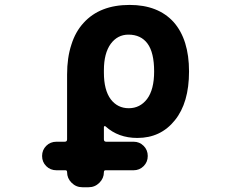

<svg xmlns="http://www.w3.org/2000/svg" viewBox="-20 -578 1040 795"><path d="M321.3 197.3Q294.9 197.3 276.4 178.7Q257.8 160.2 257.8 134.8Q257.8 127 251 127H213.9Q188.5 127 171.4 109.9Q154.3 92.8 154.3 67.9Q154.3 43 171.4 25.9Q188.5 8.8 213.9 8.8H248Q257.8 8.8 257.8 -1V-269.5Q257.8 -338.9 275.4 -392.6Q292 -446.3 326.2 -483.4Q393.6 -557.6 516.6 -557.6Q634.8 -557.6 699.2 -486.3Q762.7 -414.1 762.7 -282.2Q762.7 -152.3 704.1 -80.1Q645.5 -6.8 548.8 -6.8Q469.7 -6.8 417 -54.7Q415 -56.6 412.6 -55.7Q410.2 -54.7 410.2 -51.8V-1Q410.2 8.8 419.9 8.8H533.2Q557.6 8.8 574.7 25.9Q591.8 43 591.8 67.9Q591.8 92.8 574.7 109.9Q557.6 127 533.2 127H417Q410.2 127 410.2 134.8Q410.2 160.2 391.6 178.7Q373 197.3 346.7 197.3ZM511.7 -434.6Q466.8 -434.6 438.5 -396.5Q410.2 -357.4 410.2 -287.1V-277.3Q410.2 -205.1 438.5 -167Q466.8 -129.9 513.2 -129.9Q559.6 -129.9 588.9 -168Q618.2 -207 618.2 -282.2Q618.2 -360.4 590.8 -397.5Q563.5 -434.6 511.7 -434.6Z"/></svg>

Font: Rounded-X Mgen+ 2m bold
Style: Bold
Weight: 700
Designer: [Source Han Sans]
Ryoko NISHIZUKA  (kana & ideographs); Paul D. Hunt (Latin, Greek & Cyrillic); Wenlong ZHANG  (bopomofo
Version: Version 1.059.20150602